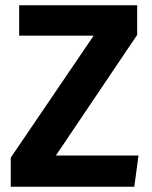

<svg xmlns="http://www.w3.org/2000/svg" viewBox="-20 -712 579 732"><path d="M503 -579 193 -119H508L492 0H21V-111L337 -576H53V-692H503Z"/></svg>

Font: Wolseley Sans SemiBold
Style: Regular
Weight: 600
Designer: Carrois Corporate & Edenspiekermann AG
Foundry: Carrois Corporate GbR & Edenspiekermann AG
Version: Version 4.202